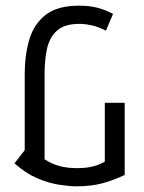

<svg xmlns="http://www.w3.org/2000/svg" viewBox="-20 -646 508 676"><path d="M248 10Q225 10 188.5 4.5Q152 -1 111 -18.5Q70 -36 31 -71L67 -117V-385Q67 -451 83 -506Q99 -561 140.5 -593.5Q182 -626 258 -626Q294 -626 322 -619Q350 -612 378 -597L353 -538Q328 -551 304 -556.5Q280 -562 260 -562Q207 -562 180.5 -538Q154 -514 145.5 -474.5Q137 -435 137 -387V-85Q164 -68 191 -61Q218 -54 252 -54Q284 -54 307 -60Q330 -66 349 -77V-284H419V-30Q379 -11 340 -0.5Q301 10 248 10Z"/></svg>

Font: Aubrey
Style: Regular
Weight: 400
Designer: Gayaneh Bagdasaryan
Foundry: Cyreal.org
Version: Version 1.102; ttfautohint (v1.8.3)